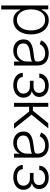

<svg xmlns="http://www.w3.org/2000/svg" viewBox="1112 -1704 797 3060"><g transform="rotate(90 1510.0 -174.5)"><path d="M67.9 204.1V-545.9H128.9V-441.4H136.2Q147.5 -465.8 167.5 -491.7Q187.5 -517.6 220.7 -535.4Q253.9 -553.2 303.7 -553.2Q371.1 -553.2 421.6 -517.8Q472.2 -482.4 500.5 -418.9Q528.8 -355.5 528.8 -271.5Q528.8 -187 500.7 -123Q472.7 -59.1 422.1 -23.7Q371.6 11.7 304.2 11.7Q254.9 11.7 221.4 -6.1Q188 -23.9 167.7 -50.3Q147.5 -76.7 136.2 -101.6H130.9V204.1ZM297.4 -45.9Q351.1 -45.9 388.7 -76.2Q426.3 -106.4 445.8 -157.7Q465.3 -209 465.3 -272Q465.3 -335 445.8 -385.5Q426.3 -436 389.2 -465.8Q352.1 -495.6 297.4 -495.6Q243.7 -495.6 206.5 -467Q169.4 -438.5 149.9 -388.2Q130.4 -337.9 130.4 -272Q130.4 -206.5 149.9 -155.5Q169.4 -104.5 206.8 -75.2Q244.1 -45.9 297.4 -45.9Z M788.1 12.2Q738.8 12.2 697.8 -7.1Q656.7 -26.4 632.6 -63.2Q608.4 -100.1 608.4 -152.8Q608.4 -193.4 623.5 -220.7Q638.7 -248 667 -265.9Q695.3 -283.7 733.6 -294.2Q772 -304.7 818.4 -310.1Q864.3 -315.9 896 -320.1Q927.7 -324.2 944.3 -333.5Q960.9 -342.8 960.9 -363.3V-376Q960.9 -432.1 927.7 -464.1Q894.5 -496.1 832.5 -496.1Q773.4 -496.1 736.3 -470.2Q699.2 -444.3 684.6 -409.2L624 -431.2Q642.6 -475.6 675.3 -502.4Q708 -529.3 748.5 -541.3Q789.1 -553.2 830.6 -553.2Q861.8 -553.2 895.5 -544.9Q929.2 -536.6 958.5 -516.6Q987.8 -496.6 1006.1 -460.7Q1024.4 -424.8 1024.4 -370.1V0H960.9V-86.4H957Q946.3 -62.5 923.8 -39.8Q901.4 -17.1 867.7 -2.4Q834 12.2 788.1 12.2ZM796.9 -45.4Q847.2 -45.4 884 -67.6Q920.9 -89.8 940.9 -127.4Q960.9 -165 960.9 -209.5V-288.1Q953.6 -281.2 937.3 -275.9Q920.9 -270.5 899.7 -266.6Q878.4 -262.7 856.7 -259.8Q835 -256.8 818.4 -254.9Q772.5 -249 739.5 -236.8Q706.5 -224.6 689.2 -203.6Q671.9 -182.6 671.9 -149.4Q671.9 -100.1 707.3 -72.8Q742.7 -45.4 796.9 -45.4Z M1140.6 -139.6H1207.5Q1210.9 -95.7 1245.6 -71Q1280.3 -46.4 1337.4 -46.4Q1396 -46.4 1434.1 -73Q1472.2 -99.6 1472.7 -150.9Q1472.7 -181.2 1458.3 -203.9Q1443.8 -226.6 1419.4 -239.5Q1395 -252.4 1363.3 -252.9H1268.1V-311H1362.3Q1410.6 -313.5 1435.8 -336.9Q1460.9 -360.4 1460.9 -398.9Q1460.9 -442.9 1430.4 -469.2Q1399.9 -495.6 1346.7 -495.6Q1293 -495.6 1257.6 -469.5Q1222.2 -443.4 1219.7 -402.3H1153.3Q1155.3 -446.8 1179.9 -480.7Q1204.6 -514.6 1247.3 -533.7Q1290 -552.7 1343.8 -552.7Q1399.4 -552.7 1439.9 -533Q1480.5 -513.2 1502.9 -478.8Q1525.4 -444.3 1525.4 -400.9Q1525.4 -356 1500.7 -326.9Q1476.1 -297.9 1437.5 -286.1V-280.8Q1466.8 -277.8 1489.3 -259.8Q1511.7 -241.7 1524.4 -213.4Q1537.1 -185.1 1537.1 -150.9Q1537.1 -102.5 1511.7 -65.9Q1486.3 -29.3 1441.7 -9Q1397 11.2 1337.9 11.7Q1281.2 11.2 1237.3 -7.8Q1193.4 -26.9 1168 -60.8Q1142.6 -94.7 1140.6 -139.6Z M1619.6 0V-545.9H1682.6V-300.3H1744.6L1944.8 -545.9H2026.4L1808.1 -278.8L2031.2 0H1949.7L1757.8 -240.7H1682.6V0Z M2256.3 12.2Q2207 12.2 2166 -7.1Q2125 -26.4 2100.8 -63.2Q2076.7 -100.1 2076.7 -152.8Q2076.7 -193.4 2091.8 -220.7Q2106.9 -248 2135.3 -265.9Q2163.6 -283.7 2201.9 -294.2Q2240.2 -304.7 2286.6 -310.1Q2332.5 -315.9 2364.3 -320.1Q2396 -324.2 2412.6 -333.5Q2429.2 -342.8 2429.2 -363.3V-376Q2429.2 -432.1 2396 -464.1Q2362.8 -496.1 2300.8 -496.1Q2241.7 -496.1 2204.6 -470.2Q2167.5 -444.3 2152.8 -409.2L2092.3 -431.2Q2110.8 -475.6 2143.6 -502.4Q2176.3 -529.3 2216.8 -541.3Q2257.3 -553.2 2298.8 -553.2Q2330.1 -553.2 2363.8 -544.9Q2397.5 -536.6 2426.8 -516.6Q2456.1 -496.6 2474.4 -460.7Q2492.7 -424.8 2492.7 -370.1V0H2429.2V-86.4H2425.3Q2414.6 -62.5 2392.1 -39.8Q2369.6 -17.1 2335.9 -2.4Q2302.2 12.2 2256.3 12.2ZM2265.1 -45.4Q2315.4 -45.4 2352.3 -67.6Q2389.2 -89.8 2409.2 -127.4Q2429.2 -165 2429.2 -209.5V-288.1Q2421.9 -281.2 2405.5 -275.9Q2389.2 -270.5 2367.9 -266.6Q2346.7 -262.7 2325 -259.8Q2303.2 -256.8 2286.6 -254.9Q2240.7 -249 2207.8 -236.8Q2174.8 -224.6 2157.5 -203.6Q2140.1 -182.6 2140.1 -149.4Q2140.1 -100.1 2175.5 -72.8Q2210.9 -45.4 2265.1 -45.4Z M2608.9 -139.6H2675.8Q2679.2 -95.7 2713.9 -71Q2748.5 -46.4 2805.7 -46.4Q2864.3 -46.4 2902.3 -73Q2940.4 -99.6 2940.9 -150.9Q2940.9 -181.2 2926.5 -203.9Q2912.1 -226.6 2887.7 -239.5Q2863.3 -252.4 2831.5 -252.9H2736.3V-311H2830.6Q2878.9 -313.5 2904.1 -336.9Q2929.2 -360.4 2929.2 -398.9Q2929.2 -442.9 2898.7 -469.2Q2868.2 -495.6 2814.9 -495.6Q2761.2 -495.6 2725.8 -469.5Q2690.4 -443.4 2688 -402.3H2621.6Q2623.5 -446.8 2648.2 -480.7Q2672.9 -514.6 2715.6 -533.7Q2758.3 -552.7 2812 -552.7Q2867.7 -552.7 2908.2 -533Q2948.7 -513.2 2971.2 -478.8Q2993.7 -444.3 2993.7 -400.9Q2993.7 -356 2969 -326.9Q2944.3 -297.9 2905.8 -286.1V-280.8Q2935.1 -277.8 2957.5 -259.8Q2980 -241.7 2992.7 -213.4Q3005.4 -185.1 3005.4 -150.9Q3005.4 -102.5 2980 -65.9Q2954.6 -29.3 2909.9 -9Q2865.2 11.2 2806.2 11.7Q2749.5 11.2 2705.6 -7.8Q2661.6 -26.9 2636.2 -60.8Q2610.8 -94.7 2608.9 -139.6Z"/></g></svg>

Font: Inter Tight Light
Style: Regular
Weight: 300
Designer: Rasmus Andersson
Foundry: rsms
Version: Version 3.004